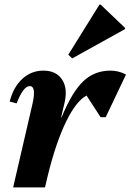

<svg xmlns="http://www.w3.org/2000/svg" viewBox="-20 -812 566 832"><path d="M37 0 121 -363Q138 -439 109 -439Q81 -439 52 -364L22 -372Q38 -435 77 -470.5Q116 -506 168 -506Q223 -506 248.5 -468Q274 -430 260 -368L245 -304H247Q292 -413 340.5 -459.5Q389 -506 459 -506Q494 -506 526 -489L438 -304H416L355 -398Q310 -374 266.5 -285Q223 -196 188 -55L175 0ZM293 -559 276 -575 411 -792H416L522 -691V-686Z"/></svg>

Font: Platypi SemiBold
Style: Italic
Weight: 600
Italic angle: -13°
Designer: David Sargent
Foundry: Bolt Cutter Type
Version: Version 1.200; ttfautohint (v1.8.4.7-5d5b)